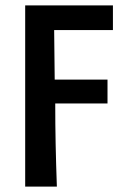

<svg xmlns="http://www.w3.org/2000/svg" viewBox="-20 -511 463 709"><path d="M73 178V-491H397V-400H180L182 -217H377V-129H184Q184 -51 185.5 22Q187 95 190 178Z"/></svg>

Font: Source Sans 3 SemiBold
Style: Regular
Weight: 600
Designer: Paul D. Hunt
Foundry: Adobe
Version: Version 3.046;hotconv 1.0.118;makeotfexe 2.5.65603